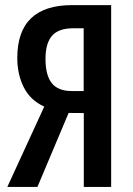

<svg xmlns="http://www.w3.org/2000/svg" viewBox="-20 -734 524 754"><path d="M249.5 -290.5 127 0H8.8L153.8 -315.4Q99.6 -339.8 73.7 -390.6Q47.9 -441.4 47.9 -506.3Q47.9 -713.9 263.2 -713.9H416.5V0H309.1V-290ZM308.6 -623H267.6Q210.4 -623 184.6 -593.8Q158.7 -564.5 158.7 -502.9Q158.7 -438 183.6 -407.2Q208.5 -376.5 261.2 -376.5H308.6Z"/></svg>

Font: Open Sans Condensed SemiBold
Style: Regular
Weight: 600
Width: 3
Designer: Monotype Design Team
Foundry: Monotype Imaging Inc.
Version: Version 3.000; ttfautohint (v1.8.4)